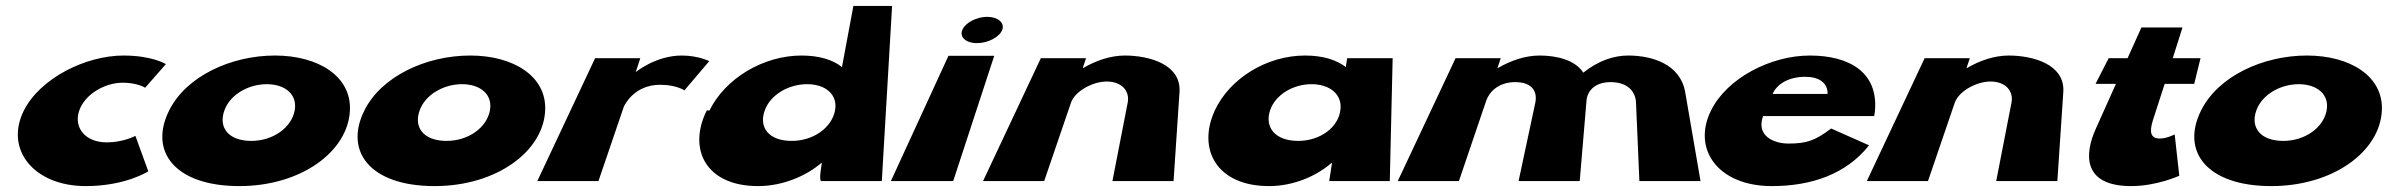

<svg xmlns="http://www.w3.org/2000/svg" viewBox="-20 -613 8084 650"><path d="M396 -333C445 -333 471.4 -316 471.4 -316L541.6 -396C541.6 -396 496 -425 398 -425C270 -425 115.3 -348 60.4 -238C-4.6 -107 94.4 17 270.4 17C405.4 17 482 -33 482 -33L438.4 -153C438.4 -153 398 -131 341 -131C269 -131 227.7 -181 248.7 -240C267.8 -293 333 -333 396 -333Z M552.6 -239C483.5 -101 571.4 17 790.4 17C1000.4 17 1158.5 -101 1164.6 -239C1170.3 -355 1057 -425 911 -425C762 -425 610.3 -355 552.6 -239ZM739.6 -239C758.8 -293 821.2 -328 883.2 -328C945.2 -328 987.8 -293 977.6 -239C966.7 -181 904.8 -136 830.8 -136C753.8 -136 718.7 -181 739.6 -239Z M1213.6 -239C1144.5 -101 1232.4 17 1451.4 17C1661.4 17 1819.5 -101 1825.6 -239C1831.3 -355 1718 -425 1572 -425C1423 -425 1271.3 -355 1213.6 -239ZM1400.6 -239C1419.8 -293 1482.2 -328 1544.2 -328C1606.2 -328 1648.8 -293 1638.6 -239C1627.7 -181 1565.8 -136 1491.8 -136C1414.8 -136 1379.7 -181 1400.6 -239Z M1799 0H2006L2091.3 -250C2094.8 -260 2128.9 -326 2214.9 -326C2269.9 -326 2297 -307 2297 -307L2381.1 -406C2381.1 -406 2344 -425 2288 -425C2201 -425 2133.6 -370 2133.6 -370H2132.6L2147.7 -416H1994.7Z M2372.6 -239C2307.5 -108 2369.4 17 2546.4 17C2629.4 17 2708.6 -17 2760.3 -61C2760.3 -61 2762.3 -61 2762.3 -61C2762.3 -61 2751 0 2760.3 0H2965.3L3000.1 -593H2869.1L2830.4 -386C2799.2 -411 2752.4 -425 2693.4 -425C2564.4 -425 2435.6 -348 2381.9 -239ZM2568.9 -239C2588.2 -293 2650.5 -328 2712.5 -328C2774.5 -328 2817.2 -293 2806.9 -239C2796 -181 2734.1 -136 2660.1 -136C2583.1 -136 2548 -181 2568.9 -239Z M2996 0H3207L3345.9 -424H3190.9ZM3238.5 -513C3226.7 -488 3249.5 -467 3287.5 -467C3325.5 -467 3364.7 -488 3373.5 -513C3381.2 -537 3357.1 -556 3322.1 -556C3287.1 -556 3249.2 -537 3238.5 -513Z M3308 0H3515L3605.6 -265C3618.4 -303 3677.6 -337 3726.6 -337C3779.6 -337 3805.4 -303 3797.6 -265L3746 0H3953L3973.1 -301C3979.6 -396 3869 -425 3788 -425C3740 -425 3690.4 -408 3647.6 -383H3645.6L3656.7 -416H3503.7Z M4092.6 -239C4032.5 -108 4098.4 17 4276.4 17C4359.4 17 4436.6 -17 4487.3 -61H4489.3L4480 0H4685L4694.7 -416H4540.7L4536.1 -386C4503.9 -411 4457 -425 4398 -425C4269 -425 4143.3 -348 4092.6 -239ZM4279.6 -239C4297.8 -293 4358.2 -328 4420.2 -328C4482.2 -328 4525.8 -293 4517.6 -239C4509.7 -181 4448.8 -136 4374.8 -136C4297.8 -136 4260.7 -181 4279.6 -239Z M4712 0H4919L5011.8 -273C5022.4 -303 5054.3 -335 5109.3 -335C5167.3 -335 5185.4 -303 5177.6 -265L5121 0H5328L5351.4 -277C5355.8 -306 5380.3 -335 5432.3 -335C5490.3 -335 5517.4 -303 5518.6 -265L5530 0H5737L5685.1 -301C5668.6 -396 5573 -425 5492 -425C5444 -425 5391.4 -408 5340.2 -367C5312.7 -410 5250 -425 5192 -425C5144 -425 5094.4 -408 5051.6 -383H5049.6L5060.7 -416H4907.7Z M6324.7 -220C6326.3 -224 6326.7 -233 6327.6 -239C6338.3 -368 6241 -425 6107 -425C5974 -425 5826.3 -348 5772.6 -239C5707.7 -109 5795.4 17 5978.4 17C6113.4 17 6230.7 -24 6307.5 -121L6179.2 -178C6125 -137 6096.4 -127 6034.4 -127C5986.4 -127 5924.3 -152 5948.7 -220ZM5981.1 -295C5995.2 -328 6035 -353 6091 -353C6138 -353 6168 -333 6167.1 -295Z M6300 0H6507L6597.6 -265C6610.4 -303 6669.6 -337 6718.6 -337C6771.6 -337 6797.4 -303 6789.6 -265L6738 0H6945L6965.1 -301C6971.6 -396 6861 -425 6780 -425C6732 -425 6682.4 -408 6639.6 -383H6637.6L6648.7 -416H6495.7Z M7182.7 -416H7118.7L7074.3 -329H7143.3L7075.1 -177C7037.2 -93 7028.4 17 7195.4 17C7281.4 17 7357.8 -18 7357.8 -18L7342.2 -158C7342.2 -158 7316 -144 7292 -144C7262 -144 7255.1 -164 7268.5 -206L7308.3 -329H7408.3L7429.7 -416H7335.7L7368.6 -520H7229.6Z M7431.6 -239C7362.5 -101 7450.4 17 7669.4 17C7879.4 17 8037.5 -101 8043.6 -239C8049.3 -355 7936 -425 7790 -425C7641 -425 7489.3 -355 7431.6 -239ZM7618.6 -239C7637.8 -293 7700.2 -328 7762.2 -328C7824.2 -328 7866.8 -293 7856.6 -239C7845.7 -181 7783.8 -136 7709.8 -136C7632.8 -136 7597.7 -181 7618.6 -239Z"/></svg>

Font: Hussar Milosc
Style: Obl
Weight: 700
Foundry: Cannot Into Space Fonts
Version: Version 1.02